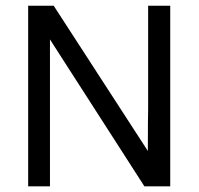

<svg xmlns="http://www.w3.org/2000/svg" viewBox="-20 -659 703 679"><path d="M582 0H490.7L156.7 -519.5V0H79.6V-638.7H169.9L502.9 -125Q502.9 -245.6 503.9 -272.9V-638.7H582Z"/></svg>

Font: XL-Viking
Style: Regular
Weight: 400
Foundry: Ascender Corporation
Version: Version 1.10 March 23, 2015